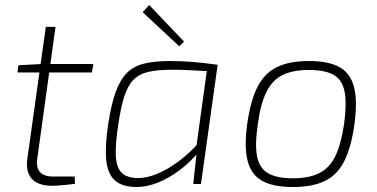

<svg xmlns="http://www.w3.org/2000/svg" viewBox="-20 -739 1515 771"><path d="M203 -631 130 -105Q124 -66 140.5 -48Q157 -30 194 -30H280L281 -1Q268 1 249.5 3Q231 5 215 6Q199 7 190 7Q132 7 107 -22Q82 -51 90 -103L164 -631ZM355 -482 349 -448H50L54 -477L149 -482Z M663 -494Q686 -494 709.5 -493Q733 -492 757.5 -490Q782 -488 806 -485Q830 -482 854 -479L837 -452Q783 -455 744.5 -457Q706 -459 671 -459Q613 -459 576 -450.5Q539 -442 516 -418.5Q493 -395 479 -351.5Q465 -308 455 -239Q443 -162 445 -114.5Q447 -67 468.5 -45.5Q490 -24 535 -24Q569 -24 610 -40.5Q651 -57 694.5 -89Q738 -121 779 -166L783 -135Q745 -88 700.5 -55Q656 -22 612 -5Q568 12 531 12Q471 12 441.5 -14.5Q412 -41 406.5 -97.5Q401 -154 415 -244Q427 -321 444.5 -369.5Q462 -418 489 -445.5Q516 -473 558.5 -483.5Q601 -494 663 -494ZM814 -479H854L787 0H756L769 -120L765 -125ZM579 -719 719 -572 700 -553 553 -690Z M1221 -494Q1300 -494 1344 -469Q1388 -444 1402 -388Q1416 -332 1403 -238Q1390 -146 1362 -91Q1334 -36 1284 -12Q1234 12 1156 12Q1077 12 1032.5 -13Q988 -38 974 -94Q960 -150 973 -243Q986 -335 1014 -390Q1042 -445 1092 -469.5Q1142 -494 1221 -494ZM1221 -458Q1156 -458 1115 -438Q1074 -418 1050 -370Q1026 -322 1015 -238Q1003 -157 1012.5 -110Q1022 -63 1057 -43Q1092 -23 1156 -23Q1220 -23 1261.5 -43.5Q1303 -64 1326.5 -112Q1350 -160 1362 -243Q1373 -325 1363.5 -372Q1354 -419 1319.5 -438.5Q1285 -458 1221 -458Z"/></svg>

Font: Exo 2 ExtraLight
Style: Italic
Weight: 250
Italic angle: -8°
Designer: Natanael Gama
Foundry: Natanael Gama
Version: Version 2.010